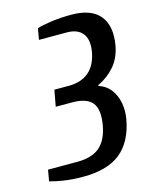

<svg xmlns="http://www.w3.org/2000/svg" viewBox="-110 -783 687 866"><g transform="rotate(-15 234.0 -350.0)"><path d="M170 10Q120 10 79 3.5Q38 -3 16 -10L25 -62H162Q230 -62 266.5 -93Q303 -124 315 -190Q328 -262 302.5 -294.5Q277 -327 209 -327H132L146 -403H212Q272 -403 307.5 -433.5Q343 -464 354 -525Q363 -580 340 -609Q317 -638 267 -638H137L146 -690Q170 -698 213.5 -704Q257 -710 307 -710Q399 -710 439 -662Q479 -614 464 -525Q454 -469 422 -431.5Q390 -394 343 -372L342 -368Q377 -357 397.5 -330Q418 -303 425 -266.5Q432 -230 425 -190Q407 -90 346 -40Q285 10 170 10Z"/></g></svg>

Font: Cuprum SemiBold
Style: Italic
Weight: 600
Italic angle: -10°
Version: Version 3.000